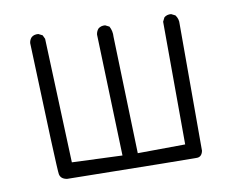

<svg xmlns="http://www.w3.org/2000/svg" viewBox="-79 -846 1159 944"><g transform="rotate(-10 500.0 -374.5)"><path d="M184 -16Q153 -21 148 -45.5Q143 -70 121 -705Q123 -721 133 -732Q146 -744 168 -742L188 -732L197 -713L221 -92L472 -82L452 -689Q454 -705 464 -717Q478 -729 499 -727L519 -717Q532 -693 530 -664L548 -80L785 -82L783 -695L793 -715Q807 -727 828 -725L848 -715Q863 -695 861 -670V-37Q855 -8 831.5 -7Q808 -6 184 -16Z"/></g></svg>

Font: Kosefont JP
Style: Regular
Weight: 400
Designer: Nozomi Seto 瀬戸のぞみ
Version: Version 3.00;June 19, 2020